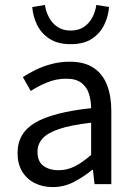

<svg xmlns="http://www.w3.org/2000/svg" viewBox="-20 -749 544 781"><path d="M194.3 12Q153.6 12 121.2 -4.3Q88.8 -20.5 70.1 -51.5Q51.4 -82.4 51.4 -126.2Q51.4 -208 123.4 -250.2Q195.4 -292.3 350.7 -309Q350.5 -339.5 342 -367Q333.5 -394.6 311.5 -411.7Q289.4 -428.9 249.9 -428.9Q208.1 -428.9 171.1 -413.4Q134 -397.9 104.9 -379L73 -435.4Q95.3 -450.4 125 -464.9Q154.7 -479.4 189.9 -488.7Q225.1 -498 264.1 -498Q323.2 -498 360.4 -473.3Q397.6 -448.6 415.2 -403.6Q432.8 -358.6 432.8 -297.7V0H364.5L358.1 -57.9H354.8Q319.7 -29.1 279.8 -8.5Q239.9 12 194.3 12ZM217.2 -56.5Q252.6 -56.5 284.1 -72.3Q315.6 -88.1 350.7 -118.9V-249.9Q269 -240.4 221.3 -224.5Q173.6 -208.6 153 -185.6Q132.5 -162.7 132.5 -131.5Q132.5 -91.2 157.3 -73.8Q182.1 -56.5 217.2 -56.5ZM267.4 -569.3Q214.4 -569.3 180.7 -591.7Q146.9 -614.1 130.4 -648.8Q114 -683.5 111.1 -720.4L162.8 -728.8Q166.4 -703.1 178.8 -679.2Q191.1 -655.3 213.1 -640Q235.1 -624.7 267.4 -624.7Q300.2 -624.7 322.1 -640Q344 -655.3 356.1 -679.2Q368.3 -703.1 371.9 -728.8L423.7 -720.4Q420.8 -683.5 404.3 -648.8Q387.8 -614.1 354.6 -591.7Q321.3 -569.3 267.4 -569.3Z"/></svg>

Font: SourceSans3VF
Style: Regular
Weight: 200
Designer: Paul D. Hunt
Foundry: Adobe
Version: Version 3.052;hotconv 1.1.0;makeotfexe 2.6.0